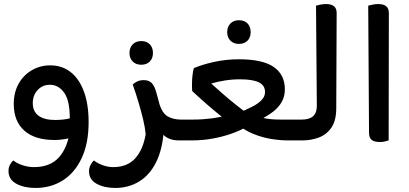

<svg xmlns="http://www.w3.org/2000/svg" viewBox="-20 -694 2022 949"><path d="M155 235Q99 235 60.5 214Q22 193 22 151Q22 135 29 121Q36 107 46 99Q64 114 92.5 123Q121 132 147 132Q229 132 272 83Q315 34 326 -51L418 -91Q418 15 383.5 88Q349 161 290 198Q231 235 155 235ZM228 -371Q287 -371 329.5 -337.5Q372 -304 395 -241Q418 -178 418 -91L347 -17Q328 -11 301 -6.5Q274 -2 250 -2Q152 -2 100 -48.5Q48 -95 48 -180Q48 -237 72 -280Q96 -323 137.5 -347Q179 -371 228 -371ZM227 -275Q190 -275 166 -249Q142 -223 142 -184Q142 -143 170.5 -122Q199 -101 252 -101Q271 -101 290.5 -103Q310 -105 325 -109Q325 -197 297 -236Q269 -275 227 -275Z M700 -30Q697 -64 687.5 -103.5Q678 -143 665 -187Q652 -231 636 -276Q643 -284 657.5 -291Q672 -298 691 -298Q715 -298 729.5 -284Q744 -270 754 -232Q768 -186 777 -136.5Q786 -87 789 -43Q782 48 750.5 110Q719 172 667 203.5Q615 235 549 235Q496 235 458 214.5Q420 194 420 152Q420 136 427.5 121.5Q435 107 444 99Q463 114 489 123Q515 132 539 132Q609 132 648 89Q687 46 700 -30ZM864 0Q817 0 788.5 -26.5Q760 -53 739 -118L766 -185Q782 -133 810 -118Q838 -103 873 -103H880V0ZM880 0V-103Q885 -94 888.5 -81.5Q892 -69 892 -52Q892 -34 888 -21Q884 -8 880 0ZM678 -374Q652 -374 636 -390Q620 -406 620 -432Q620 -459 636 -475Q652 -491 678 -491Q705 -491 720.5 -475Q736 -459 736 -432Q736 -406 720.5 -390Q705 -374 678 -374Z M864 0V-103H937Q981 -103 1027.5 -109Q1074 -115 1116 -129L1196 -66Q1168 -49 1126 -34Q1084 -19 1033.5 -9.5Q983 0 927 0ZM1217 -121 1160 -137Q1196 -151 1225.5 -166Q1255 -181 1272.5 -199Q1290 -217 1290 -239Q1290 -272 1259.5 -287Q1229 -302 1166 -302Q1128 -302 1090.5 -296Q1053 -290 1024 -281Q1049 -259 1080.5 -231Q1112 -203 1147.5 -175Q1183 -147 1217 -121ZM1262 -118Q1276 -112 1291 -109Q1306 -106 1324.5 -104.5Q1343 -103 1368 -103H1465V0H1404Q1366 0 1321.5 -7Q1277 -14 1232.5 -32Q1188 -50 1147 -84ZM1143 -69 1106 -94Q1060 -129 1018 -165Q976 -201 930 -244Q929 -253 929 -262Q929 -271 929 -278Q929 -302 931.5 -322.5Q934 -343 938 -357Q976 -374 1036 -387.5Q1096 -401 1161 -401Q1278 -401 1333 -363Q1388 -325 1388 -252Q1388 -218 1373 -191Q1358 -164 1330.5 -142.5Q1303 -121 1266 -103ZM1465 0V-103Q1471 -94 1474.5 -81.5Q1478 -69 1478 -52Q1478 -34 1474 -21Q1470 -8 1465 0ZM1161 -477Q1135 -477 1119 -493Q1103 -509 1103 -535Q1103 -562 1119 -578Q1135 -594 1161 -594Q1188 -594 1203.5 -578Q1219 -562 1219 -535Q1219 -509 1203.5 -493Q1188 -477 1161 -477Z M1449 0V-103H1472Q1509 -103 1527.5 -119.5Q1546 -136 1546 -171L1542 -666Q1549 -668 1563 -671Q1577 -674 1592 -674Q1644 -674 1644 -630L1642 -159Q1642 -99 1618.5 -64Q1595 -29 1556.5 -14.5Q1518 0 1474 0Z M1858 8Q1830 8 1817 -2.5Q1804 -13 1804 -38L1800 -666Q1807 -668 1821 -671Q1835 -674 1850 -674Q1902 -674 1902 -630L1901 0Q1894 2 1883 5Q1872 8 1858 8Z"/></svg>

Font: Baloo Bhaijaan 2 Medium
Style: Regular
Weight: 500
Designer: Sanskriti Dholi, Noopur Datye and Ek Type
Foundry: Ek Type
Version: Version 1.701